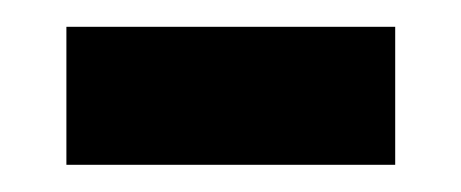

<svg xmlns="http://www.w3.org/2000/svg" viewBox="-20 -357 346 144"><path d="M29.8 -336.9H276.4V-233.4H29.8Z"/></svg>

Font: Carlito
Style: Bold
Weight: 700
Designer: Lukasz Dziedzic
Foundry: tyPoland Lukasz Dziedzic
Version: Version 1.104